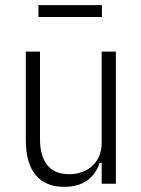

<svg xmlns="http://www.w3.org/2000/svg" viewBox="-20 -712 548 744"><path d="M374 -81H366Q352 -37 317.5 -12.5Q283 12 228 12Q157 12 118.5 -33.5Q80 -79 80 -170V-512H135V-173Q135 -108 163 -72.5Q191 -37 248 -37Q274 -37 297 -45Q320 -53 337 -68.5Q354 -84 364 -106.5Q374 -129 374 -157V-512H429V0H374ZM129 -692H375V-646H129Z"/></svg>

Font: IBM Plex Sans Cond Light
Style: Regular
Weight: 300
Width: 3
Designer: Mike Abbink, Paul van der Laan, Pieter van Rosmalen
Foundry: Bold Monday
Version: Version 1.3